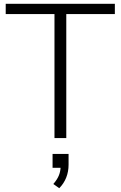

<svg xmlns="http://www.w3.org/2000/svg" viewBox="-20 -725 637 1008"><path d="M266 0H328V-651H583V-705H10V-651H266ZM260 241 291 263C324 230 340 187 340 140V83H256V156H298C296 185 287 210 260 241Z"/></svg>

Font: Poppy and Pepper Light
Style: Regular
Weight: 300
Designer: Thy Ha
Foundry: Thy Ha
Version: Version 0.001;Glyphs 3.2 (3227)